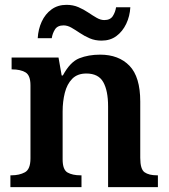

<svg xmlns="http://www.w3.org/2000/svg" viewBox="-20 -774 700 794"><path d="M23 0V-49H27Q60 -49 83 -61.5Q106 -74 106 -119V-421Q106 -463 85 -475Q64 -487 31 -487H28V-536H222L235 -462H240Q270 -518 308 -533Q346 -548 394 -548Q471 -548 515.5 -502Q560 -456 560 -354V-121Q560 -74 578 -61.5Q596 -49 629 -49H633V0H427V-334Q427 -399 407 -434.5Q387 -470 337 -470Q300 -470 278.5 -448Q257 -426 248 -390Q239 -354 239 -313V-115Q239 -72 259.5 -60.5Q280 -49 313 -49H317V0ZM400 -606Q373 -606 351 -615.5Q329 -625 310.5 -637.5Q292 -650 275.5 -659.5Q259 -669 243 -669Q218 -669 207.5 -652.5Q197 -636 194 -616H136Q138 -653 152.5 -684.5Q167 -716 193 -735Q219 -754 255 -754Q282 -754 304 -744.5Q326 -735 344.5 -722.5Q363 -710 379.5 -700.5Q396 -691 411 -691Q436 -691 446.5 -707.5Q457 -724 460 -744H519Q517 -707 502 -675.5Q487 -644 461.5 -625Q436 -606 400 -606Z"/></svg>

Font: Noto Serif Tibetan SemiBold
Style: Regular
Weight: 600
Designer: Monotype Design Team
Foundry: Monotype Imaging Inc.
Version: Version 2.103; ttfautohint (v1.8.4.7-5d5b)